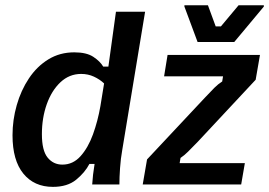

<svg xmlns="http://www.w3.org/2000/svg" viewBox="-20 -712 1038 741"><path d="M184.2 9.2Q111.7 9.2 70 -42.1Q28.3 -93.3 28.3 -190Q28.3 -249.2 44.6 -306.2Q60.8 -363.3 91.7 -409.6Q122.5 -455.8 166.7 -482.9Q210.8 -510 266.7 -510Q314.2 -510 340.4 -492.5Q366.7 -475 378.3 -455H398.3L427.5 -666.7H540L451.7 -132.5Q445.8 -100 443.3 -63.3Q440.8 -26.7 440.8 0H335.8Q336.7 -16.7 339.2 -38.3Q341.7 -60 345 -79.2H325Q307.5 -45.8 273.8 -18.3Q240 9.2 184.2 9.2ZM220.8 -76.7Q261.7 -76.7 290.8 -109.2Q320 -141.7 338.8 -193.3Q357.5 -245 367.5 -302.5L381.7 -390Q365 -405.8 342.5 -416.2Q320 -426.7 293.3 -426.7Q247.5 -426.7 213.3 -394.6Q179.2 -362.5 160.4 -309.6Q141.7 -256.7 141.7 -194.2Q141.7 -130.8 163.8 -103.8Q185.8 -76.7 220.8 -76.7ZM530.8 0 547.5 -96.7 770 -334.2Q793.3 -359.2 807.5 -373.3Q821.7 -387.5 837.5 -397.5L840.8 -417.5H613.3L626.7 -500H983.3L966.7 -404.2L744.2 -165.8Q720 -140.8 705.8 -126.7Q691.7 -112.5 676.7 -102.5L673.3 -82.5H925L910.8 0ZM742.5 -550 691.7 -686.7V-691.7H782.5L812.5 -610H832.5L900.8 -691.7H998.3V-686.7L884.2 -550Z"/></svg>

Font: Familjen Grotesk Medium
Style: Italic
Weight: 500
Italic angle: -9.46201°
Designer: Anders Wikstroem, Jonas Baeckman, Matilda Gysing, Kristian Moeller
Foundry: Familjen STHLM AB
Version: Version 2.002; ttfautohint (v1.8.4.7-5d5b)